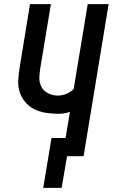

<svg xmlns="http://www.w3.org/2000/svg" viewBox="-20 -755 545 928"><path d="M278 153H189L229 -88H297L318 -214Q303 -209 289 -207Q275 -205 261 -205Q230 -205 200 -210Q170 -215 144.5 -228Q119 -241 100.5 -263.5Q82 -286 74 -314Q66 -342 68.5 -373Q71 -404 76 -435L125 -735H226L174 -421Q172 -405 170.5 -389Q169 -373 172 -358Q175 -343 183 -330.5Q191 -318 203.5 -309.5Q216 -301 230.5 -297Q245 -293 261 -293Q280 -293 300 -301Q320 -309 336 -324L404 -735H505L384 0H304Z"/></svg>

Font: Iosevka Term Curly SmBd Obl
Style: Regular
Weight: 600
Italic angle: -9°
Designer: Belleve Invis
Foundry: Belleve Invis
Version: Version 32.3.0